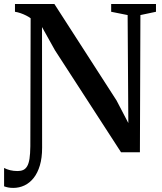

<svg xmlns="http://www.w3.org/2000/svg" viewBox="-60 -763 811 962"><path d="M6.5 178.5Q-8.5 178.5 -19.5 176.2Q-30.5 174 -39.5 170.5V78.5Q-26.5 85.5 -9.2 89.8Q8 94 28.5 94Q44 94 56 88.8Q68 83.5 76 70Q84 56.5 87.8 32.5Q91.5 8.5 92 -30L93.5 -671.5Q84.5 -678.5 71 -685.2Q57.5 -692 43 -697Q28.5 -702 15 -704V-743H212.5L524 -259.5L583 -146.5L579.5 -687.5L497 -704V-743H721.5V-704L643.5 -687.5L641 0H546.5L215.5 -511L150.5 -627.5L151 -22.5Q151 28 139.8 65.8Q128.5 103.5 108.8 128.5Q89 153.5 62.8 166Q36.5 178.5 6.5 178.5Z"/></svg>

Font: Merriweather 72pt SemiBold
Style: Regular
Weight: 600
Version: Version 2.100